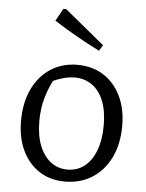

<svg xmlns="http://www.w3.org/2000/svg" viewBox="-53 -769 623 821"><g transform="rotate(5 259.0 -358.5)"><path d="M256 9Q193 9 146 -21.5Q99 -52 73 -106.5Q47 -161 47 -234Q47 -311 74.5 -369.5Q102 -428 152 -460.5Q202 -493 267 -493Q331 -493 379 -462.5Q427 -432 453.5 -377Q480 -322 480 -250Q480 -172 452 -114Q424 -56 373.5 -23.5Q323 9 256 9ZM262 -43Q304 -43 335 -67Q366 -91 383.5 -136.5Q401 -182 401 -245Q401 -306 384 -349Q367 -392 335 -415Q303 -438 260 -438Q233 -438 201.5 -428Q170 -418 133 -398L176 -430Q151 -385 138 -338.5Q125 -292 125 -240Q125 -178 142.5 -134Q160 -90 191 -66.5Q222 -43 262 -43ZM353 -561Q303 -586 253.5 -614Q204 -642 156 -673L186 -726H198L368 -586Z"/></g></svg>

Font: Piazzolla 24pt
Style: Regular
Weight: 400
Designer: Juan Pablo del Peral
Foundry: Huerta Tipografica
Version: Version 2.005